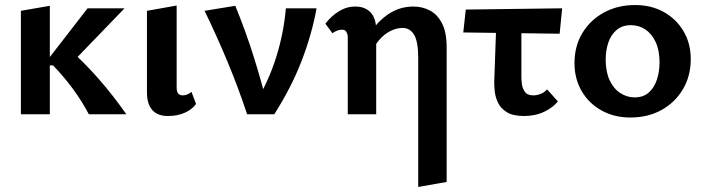

<svg xmlns="http://www.w3.org/2000/svg" viewBox="-20 -454 2801 763"><path d="M333 0Q305 -53 270 -100.5Q235 -148 191 -194H170V-217L328 -421H475L249 -187V-264Q315 -206 373 -139.5Q431 -73 482 0ZM63 0V-411L178 -431V0Z M647 7Q606 7 585 -17Q564 -41 564 -87V-411L682 -432V-106Q682 -90 688 -82.5Q694 -75 707 -75Q716 -75 725 -79Q734 -83 741 -89L759 -41Q745 -20 715.5 -6.5Q686 7 647 7Z M962 0Q928 -103 885.5 -205.5Q843 -308 793 -411L915 -431Q956 -331 987.5 -231Q1019 -131 1044 -31H988Q1047 -129 1077.5 -226.5Q1108 -324 1116 -421H1238Q1219 -316 1178 -210.5Q1137 -105 1070 0Z M1642 289V-223Q1642 -289 1625.5 -316Q1609 -343 1580 -343Q1556 -343 1531 -330.5Q1506 -318 1485.5 -293.5Q1465 -269 1452 -233L1408 -250Q1436 -308 1468.5 -347.5Q1501 -387 1539.5 -407.5Q1578 -428 1623 -428Q1659 -428 1689 -412Q1719 -396 1737 -360.5Q1755 -325 1755 -265V269ZM1362 0V-305Q1362 -314 1359.5 -321Q1357 -328 1352.5 -332Q1348 -336 1340 -336Q1329 -336 1319 -332Q1309 -328 1301 -322L1273 -360Q1296 -390 1326.5 -409Q1357 -428 1392 -428Q1419 -428 1437.5 -417Q1456 -406 1465.5 -385.5Q1475 -365 1475 -334V0Z M1821 -325 1831 -416 2214 -421 2204 -320ZM1944 -127 1954 -411H2052V-146Q2052 -137 2054 -120Q2056 -103 2066 -89Q2076 -75 2100 -75Q2114 -75 2129 -81Q2144 -87 2154 -99L2197 -51Q2178 -27 2143 -10Q2108 7 2062 7Q2018 7 1993.5 -8.5Q1969 -24 1958.5 -47Q1948 -70 1946 -92Q1944 -114 1944 -127Z M2485 13Q2421 13 2370.5 -15Q2320 -43 2291.5 -92Q2263 -141 2263 -203Q2263 -271 2294.5 -323Q2326 -375 2380.5 -404.5Q2435 -434 2504 -434Q2568 -434 2617.5 -406.5Q2667 -379 2696 -330.5Q2725 -282 2725 -219Q2725 -152 2694 -99.5Q2663 -47 2609 -17Q2555 13 2485 13ZM2502 -67Q2537 -67 2559 -87Q2581 -107 2591 -139Q2601 -171 2601 -206Q2601 -254 2585.5 -287Q2570 -320 2544.5 -337Q2519 -354 2487 -354Q2453 -354 2430.5 -335Q2408 -316 2397.5 -285Q2387 -254 2387 -217Q2387 -169 2402.5 -135.5Q2418 -102 2444.5 -84.5Q2471 -67 2502 -67Z"/></svg>

Font: Ysabeau Office
Style: Bold
Weight: 700
Designer: Christian Thalmann (Catharsis Fonts)
Version: Version 2.001;gftools[0.9.30]; featfreeze: tnum,lnum,ss02